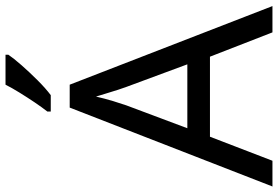

<svg xmlns="http://www.w3.org/2000/svg" viewBox="-172 -812 984 679"><g transform="rotate(-90 319.5 -472.0)"><path d="M545 0 459 -221H176L91 0H0L279 -717H360L638 0ZM352 -517Q349 -525 342 -546Q335 -567 328.5 -589.5Q322 -612 318 -624Q311 -593 302 -563.5Q293 -534 287 -517L206 -301H432ZM466 -934Q454 -916 429 -887.5Q404 -859 375.5 -830.5Q347 -802 323 -784H265V-796Q280 -815 297.5 -841Q315 -867 332 -894.5Q349 -922 360 -944H466Z"/></g></svg>

Font: Noto Sans Pau Cin Hau
Style: Regular
Weight: 400
Designer: Monotype Design Team
Foundry: Monotype Imaging Inc.
Version: Version 2.002; ttfautohint (v1.8.4.7-5d5b)